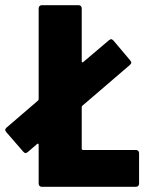

<svg xmlns="http://www.w3.org/2000/svg" viewBox="-34 -720 569 740"><path d="M281 -147V-307C281 -309 282 -312 284 -313L467 -470C470 -473 472 -476 472 -479C472 -481 470 -484 468 -487L403 -564C400 -567 397 -569 394 -569C392 -569 389 -567 386 -565L287 -481C284 -478 281 -480 281 -484V-688C281 -695 276 -700 269 -700H127C120 -700 115 -695 115 -688V-338C115 -336 114 -333 112 -332L-9 -228C-12 -225 -14 -222 -14 -219C-14 -217 -12 -214 -10 -211L56 -135C59 -132 62 -130 65 -130C67 -130 70 -132 73 -134L109 -165C112 -168 115 -166 115 -162V-12C115 -5 120 0 127 0H490C497 0 502 -5 502 -12V-130C502 -137 497 -142 490 -142H286C283 -142 281 -144 281 -147Z"/></svg>

Font: Barlow Condensed ExtraBold
Style: Regular
Weight: 800
Width: 3
Designer: Jeremy Tribby
Foundry: Tribby Type
Version: Version 1.422;hotconv 1.0.109;makeotfexe 2.5.65596